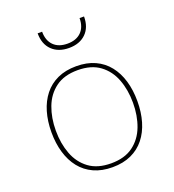

<svg xmlns="http://www.w3.org/2000/svg" viewBox="-163 -1051 1068 1181"><g transform="rotate(-20 371.5 -460.0)"><path d="M371.6 -655.3Q301.8 -655.3 249 -631.1Q196.3 -606.9 161.1 -562.5Q126 -518.1 108.2 -457.8Q90.3 -397.5 90.3 -324.7Q90.3 -252.4 108.2 -191.9Q126 -131.3 161.1 -87.2Q196.3 -43 249 -18.8Q301.8 5.4 371.6 5.4Q441.4 5.4 494.1 -18.8Q546.9 -43 582 -87.2Q617.2 -131.3 635 -191.9Q652.8 -252.4 652.8 -324.7Q652.8 -397.5 635 -457.8Q617.2 -518.1 582 -562.5Q546.9 -606.9 494.1 -631.1Q441.4 -655.3 371.6 -655.3ZM371.6 -629.4Q460.4 -629.4 516.1 -588.1Q571.8 -546.9 597.9 -477.8Q624 -408.7 624 -324.7Q624 -240.7 597.9 -171.6Q571.8 -102.5 516.1 -61.3Q460.4 -20 371.6 -20Q282.7 -20 227.1 -61.3Q171.4 -102.5 145.3 -171.6Q119.1 -240.7 119.1 -324.7Q119.1 -408.7 145.3 -477.8Q171.4 -546.9 227.1 -588.1Q282.7 -629.4 371.6 -629.4ZM522.5 -926.3H493.2Q493.2 -868.7 460.9 -836.2Q428.7 -803.7 370.6 -803.7Q312.5 -803.7 280.3 -836.2Q248 -868.7 248 -926.3H218.8Q218.8 -855.5 260 -815.4Q301.3 -775.4 370.6 -775.4Q440.4 -775.4 481.4 -815.4Q522.5 -855.5 522.5 -926.3Z"/></g></svg>

Font: Estedad-FD-VF Thin
Style: Regular
Weight: 100
Designer: Amin Abedi
Version: Version 5.0